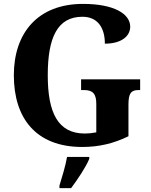

<svg xmlns="http://www.w3.org/2000/svg" viewBox="-20 -744 774 985"><path d="M402 10C488 10 563 -8 639 -45V-207C639 -263 651 -282 690 -282H699V-337H396V-282H411C456 -282 474 -263 474 -211V-65C454 -61 434 -59 415 -59C277 -59 225 -166 225 -358C225 -552 275 -658 403 -658C479 -658 518 -604 518 -520C605 -520 648 -560 648 -607C648 -673 565 -724 406 -724C173 -724 51 -574 51 -358C51 -137 165 10 402 10ZM285 208V221H345C377 178 421 113 438 71V61H324C317 104 297 169 285 208Z"/></svg>

Font: Noto Serif Armenian SemiCondensed
Style: Bold
Weight: 700
Width: 4
Designer: Monotype Design Team
Foundry: Monotype Imaging Inc.
Version: Version 2.008